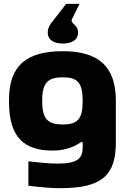

<svg xmlns="http://www.w3.org/2000/svg" viewBox="-20 -776 664 1001"><path d="M27 -256V-244C27 -59 107 9 254 9C335 9 377 -19 403 -35H411V-7C411 49 386 77 278 77C234 77 171 70 128 65V192C199 201 243 205 295 205C516 205 584 135 584 -35V-250C584 -429 495 -509 307 -509C119 -509 27 -435 27 -256ZM200 -248V-252C200 -346 231 -373 307 -373C383 -373 411 -346 411 -252V-248C411 -154 383 -127 307 -127C231 -127 200 -154 200 -248ZM229 -605C229 -571 257 -549 307 -549C359 -549 387 -571 387 -606C387 -651 342 -652 356 -678L395 -756H325L245 -653C232 -633 229 -621 229 -607Z"/></svg>

Font: LT Wave Black
Style: Regular
Weight: 900
Designer: Daniel Lyons
Version: Version 2.5 (Glyphs App)